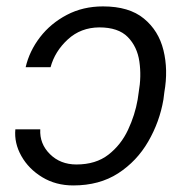

<svg xmlns="http://www.w3.org/2000/svg" viewBox="-20 -558 568 588"><path d="M27 -161.9H103.3Q100.9 -117.9 132.8 -86.1Q164.8 -54.3 214.1 -54.3Q273.4 -54.3 312 -84.3Q350.5 -114.3 372 -160.2Q393.5 -206 401.6 -253.2L404.8 -275.6Q413.4 -324.2 406.8 -369.7Q400.2 -415.1 371.3 -444.6Q342.3 -474.1 284.1 -474.1Q227.3 -473.7 187.7 -437.3Q148.1 -400.9 134.9 -352.3H58.6Q70 -401.6 102.6 -444.1Q135.3 -486.5 184.7 -512.4Q234 -538.4 295.5 -538.4Q375.4 -538.4 420.6 -501.2Q465.9 -464.1 480.6 -404.1Q495.4 -344.1 483.3 -275.6L480.5 -253.2Q468.8 -184.7 433.9 -124.5Q399.1 -64.3 341.8 -27.2Q284.4 9.9 204.5 9.9Q150.9 9.9 109.4 -15.3Q67.8 -40.5 45.5 -80.1Q23.1 -119.7 27 -161.9Z"/></svg>

Font: Inter UI Light
Style: Italic
Weight: 300
Italic angle: 9.39999°
Designer: Rasmus Andersson
Foundry: rsms
Version: 3.2;8d6f07862